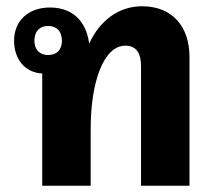

<svg xmlns="http://www.w3.org/2000/svg" viewBox="-20 -594 687 614"><path d="M115 0H270V-183C270 -331 311 -448 381 -448C418 -448 431 -421 431 -382V0H586V-412C586 -507 533 -574 434 -574C358 -574 298 -526 266 -456H265C254 -534 205 -570 140 -570C67 -570 25 -524 25 -464C25 -408 57 -362 115 -359ZM134 -418C107 -418 90 -435 90 -464C90 -494 107 -511 134 -511C161 -511 178 -494 178 -464C178 -434 161 -418 134 -418Z"/></svg>

Font: Noto Sans Thai Looped SemiCondensed ExtraBold
Style: Regular
Weight: 800
Width: 4
Designer: Sasikarn Vongin, Ben Mitchell
Foundry: The Fontpad Ltd
Version: Version 1.001